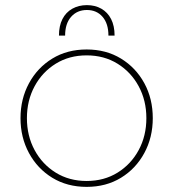

<svg xmlns="http://www.w3.org/2000/svg" viewBox="-20 -716 676 749"><path d="M319 -696Q351 -696 375.5 -682Q400 -668 413.5 -641.5Q427 -615 427 -577H403Q403 -624 380 -650.5Q357 -677 319 -677Q281 -677 257.5 -650.5Q234 -624 234 -577H210Q210 -615 223.5 -641.5Q237 -668 262 -682Q287 -696 319 -696ZM318 13Q242 13 184 -22.5Q126 -58 93 -119Q60 -180 60 -255Q60 -330 93 -391Q126 -452 184 -487.5Q242 -523 318 -523Q394 -523 452 -487.5Q510 -452 543 -391.5Q576 -331 576 -255Q576 -180 543 -119Q510 -58 452 -22.5Q394 13 318 13ZM318 -10Q386 -10 438.5 -42.5Q491 -75 521 -130.5Q551 -186 551 -255Q551 -324 521 -379.5Q491 -435 438.5 -467.5Q386 -500 318 -500Q250 -500 197.5 -467.5Q145 -435 115 -379.5Q85 -324 85 -255Q85 -186 115 -130.5Q145 -75 197.5 -42.5Q250 -10 318 -10Z"/></svg>

Font: MuseoModerno Thin Thin
Style: Regular
Weight: 250
Version: Version 1.003